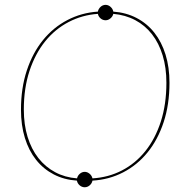

<svg xmlns="http://www.w3.org/2000/svg" viewBox="-20 -756 790 810"><path d="M68.5 -293Q68.5 -384.5 93.2 -459Q118 -533.5 161.5 -587Q205 -640.5 264.5 -671.5Q324 -702.5 393 -707Q395 -718.5 404.2 -727Q413.5 -735.5 425.5 -735.5Q437 -735.5 446.5 -727Q456 -718.5 458 -707Q512.5 -703 556.5 -680Q600.5 -657 631.2 -618Q662 -579 678.5 -525.5Q695 -472 695 -407Q695 -315.5 670.5 -241Q646 -166.5 602.5 -113Q559 -59.5 499.5 -28.8Q440 2 370 6Q368 17.5 358.5 25.8Q349 34 337.5 34Q325.5 34 316 25.8Q306.5 17.5 304.5 6Q250.5 2.5 206.8 -20.2Q163 -43 132.2 -81.8Q101.5 -120.5 85 -174Q68.5 -227.5 68.5 -293ZM80.5 -294Q80.5 -230 96.5 -178.2Q112.5 -126.5 142 -89Q171.5 -51.5 212.8 -29.5Q254 -7.5 305 -3.5Q307.5 -15 316.8 -23Q326 -31 337.5 -31Q348.5 -31 358 -23Q367.5 -15 370 -3.5Q437.5 -7.5 494.5 -37Q551.5 -66.5 593.2 -118.5Q635 -170.5 658.5 -243.2Q682 -316 682 -407Q682 -470.5 666.2 -522.2Q650.5 -574 621.2 -611.5Q592 -649 550.5 -671Q509 -693 458 -697.5Q455.5 -686.5 446 -678.5Q436.5 -670.5 425.5 -670.5Q413.5 -670.5 404.2 -678.5Q395 -686.5 393 -697.5Q327 -693 269.8 -663.2Q212.5 -633.5 170.5 -581.5Q128.5 -529.5 104.5 -456.8Q80.5 -384 80.5 -294Z"/></svg>

Font: Lato Hairline
Style: Italic
Weight: 100
Italic angle: -7°
Designer: Lukasz Dziedzic
Foundry: tyPoland Lukasz Dziedzic
Version: Version 2.007; 2014-02-27